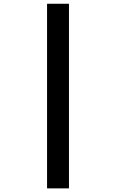

<svg xmlns="http://www.w3.org/2000/svg" viewBox="-20 -865 626 1036"><path d="M233.9 151.4V-844.7H352.1V151.4Z"/></svg>

Font: CaskaydiaCove NFP SemiBold
Style: Regular
Weight: 600
Designer: Aaron Bell
Foundry: Saja Typeworks
Version: Version 2111.001; VTT 6.35;Nerd Fonts 3.1.1